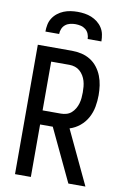

<svg xmlns="http://www.w3.org/2000/svg" viewBox="-102 -1014 705 1074"><g transform="rotate(10 250.0 -477.5)"><path d="M462 0H365L224 -298H152V0H62V-735H256Q283 -735 310 -729Q337 -723 360.5 -708.5Q384 -694 401 -672Q418 -650 428 -624.5Q438 -599 442 -571.5Q446 -544 446 -516Q446 -483 440 -450Q434 -417 418 -387.5Q402 -358 376 -336.5Q350 -315 318 -305ZM256 -378Q272 -378 287.5 -382.5Q303 -387 315 -397.5Q327 -408 335.5 -422.5Q344 -437 348.5 -452.5Q353 -468 354.5 -484Q356 -500 356 -516Q356 -532 354.5 -548.5Q353 -565 348.5 -580.5Q344 -596 335.5 -610Q327 -624 315 -634.5Q303 -645 287.5 -650Q272 -655 256 -655H152V-378ZM91 -815Q91 -835 95 -855Q99 -875 110 -892Q121 -909 137 -921.5Q153 -934 171.5 -941.5Q190 -949 210 -952Q230 -955 250 -955Q270 -955 290 -952Q310 -949 328.5 -941.5Q347 -934 363 -921.5Q379 -909 390 -892Q401 -875 405 -855Q409 -835 409 -815H331Q331 -830 325 -844.5Q319 -859 307 -868.5Q295 -878 280 -881.5Q265 -885 250 -885Q235 -885 220 -881.5Q205 -878 193 -868.5Q181 -859 175 -844.5Q169 -830 169 -815Z"/></g></svg>

Font: Iosevka Custom Medium
Style: Regular
Weight: 500
Monospace: yes
Designer: Belleve Invis
Foundry: Belleve Invis
Version: Version 32.5.0; ttfautohint (v1.8.4)